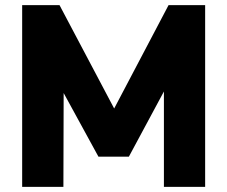

<svg xmlns="http://www.w3.org/2000/svg" viewBox="-20 -725 882 745"><path d="M634 -705H776V0H616V-370L480 -117H362L227 -364L226 0H66V-705H211L423 -304Z"/></svg>

Font: wassup Sans
Style: Black
Weight: 900
Version: Version 2.001